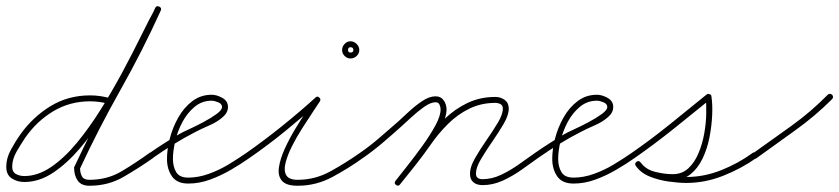

<svg xmlns="http://www.w3.org/2000/svg" viewBox="-21 -574 2684 614"><path d="M327 -242Q296 -250 267 -250Q202 -250 149 -218Q96 -186 60 -134Q47 -115 32.5 -90Q18 -65 18 -41Q18 -24 30 -17.5Q42 -11 57 -11Q100 -11 142.5 -40Q185 -69 225 -117.5Q265 -166 301.5 -224.5Q338 -283 370.5 -343.5Q403 -404 429.5 -458Q456 -512 476 -548Q480 -557 488 -552Q497 -548 492 -540Q472 -501 444.5 -445.5Q417 -390 384 -328.5Q351 -267 313.5 -207.5Q276 -148 234.5 -99.5Q193 -51 148.5 -21.5Q104 8 57 8Q34 8 16.5 -3.5Q-1 -15 -1 -41Q-1 -68 14 -95.5Q29 -123 44 -144Q84 -200 140.5 -234.5Q197 -269 267 -269Q299 -269 331 -260Q341 -258 338 -249Q336 -239 327 -242ZM488 -553Q497 -549 493 -540Q434 -410 364 -286Q294 -162 234 -33Q234 -33 234 -35Q235 -37 235 -37Q235 -21 241 -10Q247 1 265 1Q322 1 367.5 -26Q413 -53 457 -85Q465 -90 471 -83Q476 -75 469 -69Q422 -36 373.5 -8Q325 20 265 20Q239 20 227.5 3.5Q216 -13 216 -37Q216 -37 216 -39Q216 -41 217 -41Q277 -170 347 -294Q417 -418 475 -548Q479 -557 488 -553Z M455 -72Q450 -79 458 -85Q481 -101 504.5 -116Q528 -131 552 -145Q560 -150 582 -160Q604 -170 628.5 -183Q653 -196 671 -209Q689 -222 689 -232Q689 -242 676.5 -247Q664 -252 656 -252Q625 -252 601.5 -232.5Q578 -213 562.5 -184Q547 -155 539.5 -123Q532 -91 532 -66Q532 -41 542.5 -23.5Q553 -6 581 -6Q613 -6 646.5 -18Q680 -30 710.5 -48.5Q741 -67 767 -85Q774 -90 780 -82Q785 -75 777 -69Q750 -50 717.5 -31Q685 -12 650.5 0.5Q616 13 581 13Q545 13 529 -10Q513 -33 513 -66Q513 -96 522 -131Q531 -166 549 -198Q567 -230 594 -250.5Q621 -271 656 -271Q672 -271 690 -261Q708 -251 708 -232Q708 -214 692 -200Q674 -184 648.5 -173Q623 -162 602 -151Q567 -133 534 -112.5Q501 -92 468 -69Q461 -64 455 -72Z M764 -72Q759 -79 767 -85Q824 -125 880 -170Q936 -215 988 -262Q994 -268 1000 -262Q1006 -257 1002 -250Q994 -238 978.5 -214.5Q963 -191 945 -163Q927 -135 912.5 -106Q898 -77 892 -52.5Q886 -28 894.5 -13.5Q903 1 931 1Q987 1 1036.5 -26.5Q1086 -54 1130 -85Q1137 -90 1143 -82Q1148 -75 1140 -69Q1094 -36 1042 -8Q990 20 931 20Q894 20 880.5 4Q867 -12 871 -39Q875 -66 889.5 -98Q904 -130 923 -161.5Q942 -193 959.5 -219Q977 -245 986 -260Q990 -267 998 -260Q1006 -253 1000 -248Q948 -201 891.5 -155Q835 -109 777 -69Q770 -64 764 -72ZM1100 -423Q1092 -423 1092 -414Q1092 -406 1100 -406Q1109 -406 1109 -414Q1109 -423 1100 -423ZM1100 -442Q1111 -442 1119.5 -433.5Q1128 -425 1128 -414Q1128 -403 1119.5 -395Q1111 -387 1100 -387Q1089 -387 1081 -395Q1073 -403 1073 -414Q1073 -425 1081 -433.5Q1089 -442 1100 -442Z M1127 -72Q1122 -79 1130 -85Q1162 -107 1192 -133Q1222 -159 1252 -185Q1265 -197 1286 -216.5Q1307 -236 1329.5 -251Q1352 -266 1372 -266Q1389 -266 1398 -253Q1407 -240 1407 -224Q1407 -200 1390 -167.5Q1373 -135 1348 -100Q1323 -65 1298.5 -34.5Q1274 -4 1258 16Q1253 23 1245 17Q1238 12 1244 4Q1258 -14 1281.5 -43.5Q1305 -73 1329.5 -107Q1354 -141 1371 -172Q1388 -203 1388 -224Q1388 -232 1384.5 -239.5Q1381 -247 1372 -247Q1356 -247 1335 -232Q1314 -217 1294.5 -199Q1275 -181 1264 -171Q1234 -144 1203.5 -118Q1173 -92 1140 -69Q1133 -64 1127 -72ZM1245 17Q1238 12 1244 4Q1268 -27 1293 -58Q1318 -89 1340 -121Q1366 -160 1399.5 -192.5Q1433 -225 1473.5 -244.5Q1514 -264 1563 -264Q1580 -264 1593 -254.5Q1606 -245 1606 -227Q1606 -206 1590 -178.5Q1574 -151 1553.5 -121.5Q1533 -92 1517 -65Q1501 -38 1501 -19Q1501 -1 1522 -1Q1552 -1 1581.5 -15Q1611 -29 1638.5 -48.5Q1666 -68 1690 -85Q1697 -90 1703 -82Q1708 -75 1700 -69Q1675 -51 1646 -30.5Q1617 -10 1586 4Q1555 18 1522 18Q1504 18 1493 9Q1482 0 1482 -19Q1482 -40 1498 -68Q1514 -96 1534.5 -125.5Q1555 -155 1571 -181.5Q1587 -208 1587 -227Q1587 -237 1579.5 -241Q1572 -245 1563 -245Q1518 -245 1480 -226.5Q1442 -208 1411 -177Q1380 -146 1356 -111Q1333 -78 1308 -46.5Q1283 -15 1258 16Q1253 23 1245 17Z M1687 -72Q1682 -79 1690 -85Q1713 -101 1736.5 -116Q1760 -131 1784 -145Q1792 -150 1814 -160Q1836 -170 1860.5 -183Q1885 -196 1903 -209Q1921 -222 1921 -232Q1921 -242 1908.5 -247Q1896 -252 1888 -252Q1857 -252 1833.5 -232.5Q1810 -213 1794.5 -184Q1779 -155 1771.5 -123Q1764 -91 1764 -66Q1764 -41 1774.5 -23.5Q1785 -6 1813 -6Q1845 -6 1878.5 -18Q1912 -30 1942.5 -48.5Q1973 -67 1999 -85Q2006 -90 2012 -82Q2017 -75 2009 -69Q1982 -50 1949.5 -31Q1917 -12 1882.5 0.5Q1848 13 1813 13Q1777 13 1761 -10Q1745 -33 1745 -66Q1745 -96 1754 -131Q1763 -166 1781 -198Q1799 -230 1826 -250.5Q1853 -271 1888 -271Q1904 -271 1922 -261Q1940 -251 1940 -232Q1940 -214 1924 -200Q1906 -184 1880.5 -173Q1855 -162 1834 -151Q1799 -133 1766 -112.5Q1733 -92 1700 -69Q1693 -64 1687 -72Z M1999 -85Q2061 -128 2120.5 -176Q2180 -224 2239 -272Q2243 -275 2248 -273Q2254 -271 2254 -266Q2258 -241 2256.5 -206.5Q2255 -172 2248 -135.5Q2241 -99 2226 -67.5Q2211 -36 2187.5 -17Q2164 2 2130 2Q2099 2 2065 -7.5Q2031 -17 2012 -44Q2007 -51 2015 -57Q2022 -62 2028 -54Q2042 -35 2068 -25Q2094 -15 2123.5 -11.5Q2153 -8 2174 -8Q2231 -8 2286 -30Q2341 -52 2386 -85Q2394 -90 2400 -83Q2405 -75 2398 -69Q2350 -35 2292 -12Q2234 11 2174 11Q2149 11 2117 6.5Q2085 2 2056.5 -9.5Q2028 -21 2012 -44Q2007 -51 2015 -57Q2022 -62 2028 -54Q2044 -32 2074 -24.5Q2104 -17 2130 -17Q2160 -17 2180 -35.5Q2200 -54 2212.5 -83.5Q2225 -113 2231 -146.5Q2237 -180 2237.5 -211Q2238 -242 2236 -263Q2235 -268 2245 -264Q2255 -260 2251 -257Q2192 -209 2132 -161Q2072 -113 2009 -69Q2002 -64 1996 -72Q1991 -79 1999 -85Z M2386 -83Q2448 -127 2510.5 -172Q2573 -217 2626 -271Q2633 -277 2640 -271Q2646 -264 2640 -257Q2586 -203 2522.5 -157.5Q2459 -112 2398 -68Q2390 -62 2384 -70Q2379 -78 2386 -83Z"/></svg>

Font: FRB American Cursive Guidelines Extralight
Style: Italic
Weight: 200
Italic angle: -25°
Version: Version 2.0;Modular Font Editor K font №1